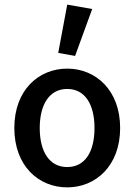

<svg xmlns="http://www.w3.org/2000/svg" viewBox="-20 -799 582 831"><path d="M271 -779 232 -570 305 -557 379 -760ZM42 -245C42 -81 147 12 271 12C394 12 500 -81 500 -245C500 -409 394 -502 271 -502C147 -502 42 -409 42 -245ZM389 -245C389 -142 348 -76 271 -76C194 -76 152 -142 152 -245C152 -347 194 -414 271 -414C348 -414 389 -347 389 -245Z"/></svg>

Font: Cambridge Sans Medium
Style: Regular
Weight: 500
Version: Version 2.020;PS 002.020;hotconv 1.0.88;makeotf.lib2.5.64775